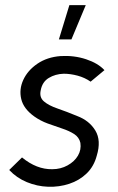

<svg xmlns="http://www.w3.org/2000/svg" viewBox="-20 -723 460 750"><path d="M16 -59 66 -108Q123 -61 184 -62Q217 -62 244 -77Q271 -92 284.5 -115Q298 -138 294 -165Q289 -187 269.5 -199.5Q250 -212 222.5 -221Q195 -230 166.5 -240.5Q138 -251 114 -268Q72 -298 63 -336Q54 -374 71 -411Q88 -448 126 -474Q164 -500 217 -504Q270 -507 316.5 -491.5Q363 -476 388 -449L334 -404Q311 -420 283 -427.5Q255 -435 229 -435Q196 -434 170.5 -418.5Q145 -403 139 -370Q133 -343 151.5 -327Q170 -311 205 -299Q240 -287 281 -270Q329 -252 352.5 -213Q376 -174 358 -115Q347 -73 318.5 -45.5Q290 -18 250.5 -5Q211 8 168 6.5Q125 5 85 -11.5Q45 -28 16 -59ZM210 -569 251 -703H315L259 -569Z"/></svg>

Font: Kulim Park
Style: Italic
Weight: 400
Italic angle: -8°
Designer: Noponies / Dale Sattler
Foundry: Noponies
Version: Version 1.000; ttfautohint (v1.8.3)